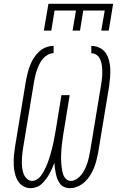

<svg xmlns="http://www.w3.org/2000/svg" viewBox="-20 -975 640 1003"><path d="M345 8Q330 8 316.5 2.5Q303 -3 294.5 -14Q286 -25 280.5 -38.5Q275 -52 272 -66Q269 -80 267 -95Q265 -110 264 -125Q259 -110 252.5 -95.5Q246 -81 238 -66.5Q230 -52 220 -39Q210 -26 198 -14.5Q186 -3 170.5 2.5Q155 8 140 8Q123 8 108 1Q93 -6 82.5 -18Q72 -30 66 -44.5Q60 -59 56.5 -75.5Q53 -92 52 -108.5Q51 -125 51.5 -142Q52 -159 54.5 -176.5Q57 -194 59 -211L116 -556Q120 -576 125 -595.5Q130 -615 137.5 -634.5Q145 -654 156.5 -672Q168 -690 184 -705Q200 -720 219.5 -727.5Q239 -735 260 -735V-697Q244 -697 229 -688.5Q214 -680 203.5 -667.5Q193 -655 186 -640.5Q179 -626 173.5 -610.5Q168 -595 164.5 -580Q161 -565 158 -549L101 -204Q99 -192 97.5 -179Q96 -166 95 -153Q94 -140 94 -127Q94 -114 95.5 -101.5Q97 -89 100 -77Q103 -65 109 -55Q115 -45 125 -37.5Q135 -30 148 -30Q160 -30 172 -37Q184 -44 192 -54.5Q200 -65 206.5 -76.5Q213 -88 218.5 -99.5Q224 -111 228.5 -123Q233 -135 237 -147.5Q241 -160 244.5 -172Q248 -184 251 -196Q254 -208 257 -220.5Q260 -233 262 -245Q264 -257 266.5 -269.5Q269 -282 271 -294L301 -478H344L314 -294Q312 -282 310 -269.5Q308 -257 306.5 -245Q305 -233 303.5 -220.5Q302 -208 301 -196Q300 -184 299.5 -171.5Q299 -159 299 -147Q299 -135 300 -123Q301 -111 302.5 -99Q304 -87 306.5 -76Q309 -65 314 -54.5Q319 -44 328.5 -37Q338 -30 350 -30Q366 -30 381 -40Q396 -50 406 -63.5Q416 -77 423.5 -92Q431 -107 436 -122.5Q441 -138 444.5 -154Q448 -170 451 -186L508 -531Q510 -543 511.5 -555.5Q513 -568 514 -581Q515 -594 514.5 -606Q514 -618 512.5 -630Q511 -642 507.5 -654Q504 -666 497.5 -675.5Q491 -685 480.5 -691Q470 -697 457 -697V-735Q480 -735 500 -725.5Q520 -716 532 -698.5Q544 -681 549.5 -659.5Q555 -638 556 -615.5Q557 -593 555 -570Q553 -547 550 -524L493 -179Q489 -159 484 -138.5Q479 -118 471 -98Q463 -78 451 -59Q439 -40 423 -25Q407 -10 386.5 -1Q366 8 345 8ZM209 -815 233 -955H571L548 -815H509L527 -920H415L398 -815H359L377 -920H265L248 -815Z"/></svg>

Font: Iosevka Slab XLtExObl
Style: Regular
Weight: 200
Width: 7
Italic angle: -9°
Monospace: yes
Designer: Belleve Invis
Foundry: Belleve Invis
Version: Version 11.1.1; ttfautohint (v1.8.3)